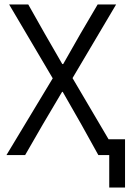

<svg xmlns="http://www.w3.org/2000/svg" viewBox="-20 -697 582 863"><path d="M471 0H422L346 -137L262 -284H259L172 -137L93 0H9L217 -345L21 -677H107L181 -546L260 -409H264L342 -546L419 -677H502L306 -346L468 -71H542V146H471Z"/></svg>

Font: PlemolJP
Style: Regular
Weight: 400
Monospace: yes
Version: v2.0.4; ttfautohint (v1.8.4.7-5d5b-dirty) -l 6 -r 45 -G 200 